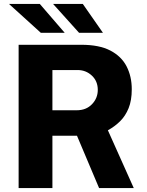

<svg xmlns="http://www.w3.org/2000/svg" viewBox="-20 -949 744 969"><path d="M655 0H480L368.5 -264H244.5V0H74V-723H390.5Q481 -723 537 -693.8Q593 -664.5 619 -613.8Q645 -563 645 -498.5Q645 -442 629 -402.8Q613 -363.5 585.8 -336.8Q558.5 -310 524.5 -291.5ZM367 -392.5Q415 -392.5 444.2 -423Q473.5 -453.5 473.5 -495.5Q473.5 -539.5 443.5 -567.5Q413.5 -595.5 372 -595.5H244.5V-392.5ZM398 -929 499.5 -783.5H379L248 -929ZM181 -929 306.5 -783.5H186L25.5 -929Z"/></svg>

Font: Public Sans Thin ExtraBold
Style: Regular
Weight: 800
Version: Version 1.007